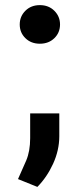

<svg xmlns="http://www.w3.org/2000/svg" viewBox="-20 -560 313 758"><path d="M137.4 -387.4Q102.6 -387.4 80.3 -409.3Q57.9 -431.1 57.9 -463.4Q57.9 -495.4 80.3 -517.6Q102.6 -539.8 137.4 -539.8Q172.2 -539.8 194.6 -517.4Q217 -495 217 -463.4Q217 -431.1 194.6 -409.3Q172.2 -387.4 137.4 -387.4ZM214.1 -112.2V-21.3Q213.8 33.7 189.5 86.8Q165.1 139.9 127.5 177.9L51.1 147Q67.8 110.4 83.5 73.7Q99.1 36.9 99.1 -14.6V-112.2Z"/></svg>

Font: Interface
Style: Bold
Weight: 700
Designer: Rasmus Andersson
Foundry: rsms
Version: Version 1.8